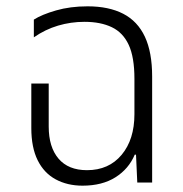

<svg xmlns="http://www.w3.org/2000/svg" viewBox="-20 -577 579 607"><path d="M241 10Q193 10 156 -10Q119 -30 99 -70.5Q79 -111 79 -172V-313H134V-177Q134 -112 165 -75.5Q196 -39 255 -39Q324 -39 364.5 -87.5Q405 -136 405 -216V-328Q405 -396 387 -435Q369 -474 333.5 -491Q298 -508 247 -508Q204 -508 163.5 -496Q123 -484 87 -459V-515Q112 -531 157 -544Q202 -557 257 -557Q324 -557 369.5 -533.5Q415 -510 438 -461Q461 -412 461 -335V0H414L410 -88H406Q387 -43 345 -16.5Q303 10 241 10Z"/></svg>

Font: Noto Sans Thai SemiCondensed Light
Style: Regular
Weight: 300
Width: 4
Designer: Monotype Design Team
Foundry: Monotype Imaging Inc.
Version: Version 2.001